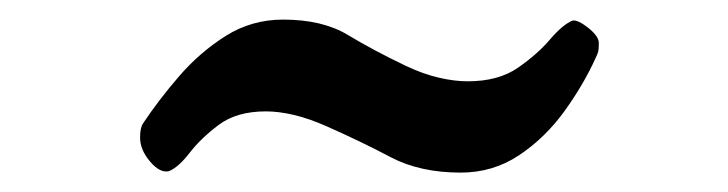

<svg xmlns="http://www.w3.org/2000/svg" viewBox="-20 -374 743 196"><path d="M587.9 -314.5Q575.7 -287.6 556.2 -260.5Q536.6 -233.4 510 -215.6Q483.4 -197.8 450.2 -197.8Q408.7 -197.8 378.7 -213.6Q348.6 -229.5 314.5 -244.6Q295.9 -252.9 280.3 -256.6Q264.6 -260.3 251.5 -260.3Q221.7 -260.3 203.4 -246.6Q185.1 -232.9 173.6 -218Q162.1 -203.1 152.3 -199.2Q143.1 -197.3 133.1 -209.2Q123 -221.2 123 -233.4Q123 -243.7 126 -248Q141.6 -271.5 162.6 -295.9Q183.6 -320.3 210.2 -337.2Q236.8 -354 269 -354Q309.1 -354 335 -338.4Q360.8 -322.8 393.6 -307.1Q412.1 -298.3 428 -294.7Q443.8 -291 457.5 -291Q488.8 -291 508.8 -304.9Q528.8 -318.8 541.7 -334Q554.7 -349.1 564.5 -353Q569.8 -354 580.6 -345.5Q591.3 -336.9 591.3 -330.1Q591.3 -323.7 590.6 -321Q589.8 -318.4 587.9 -314.5Z"/></svg>

Font: Gelasio
Style: Bold Italic
Weight: 700
Italic angle: -8.5°
Designer: Eben Sorkin
Foundry: Eben Sorkin
Version: Version 1.008